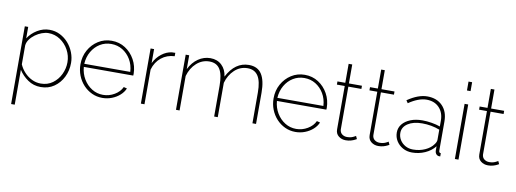

<svg xmlns="http://www.w3.org/2000/svg" viewBox="-70 -1150 4790 1783"><g transform="rotate(10 2325.5 -258.5)"><path d="M323 10Q255 10 201.5 -27Q148 -64 115 -116V213H81V-520H113V-412Q146 -463 200 -495.5Q254 -528 314 -528Q368 -528 413.5 -505Q459 -482 492.5 -443.5Q526 -405 544.5 -357Q563 -309 563 -259Q563 -187 533 -126Q503 -65 449 -27.5Q395 10 323 10ZM318 -22Q382 -22 429.5 -56.5Q477 -91 503 -145.5Q529 -200 529 -259Q529 -321 499.5 -375Q470 -429 420 -462.5Q370 -496 309 -496Q280 -496 247.5 -484Q215 -472 186 -451Q157 -430 137.5 -403Q118 -376 115 -346V-167Q133 -126 164 -93Q195 -60 234.5 -41Q274 -22 318 -22Z M904 10Q851 10 805 -11.5Q759 -33 724.5 -70.5Q690 -108 670.5 -157.5Q651 -207 651 -263Q651 -336 684 -396Q717 -456 773.5 -492Q830 -528 900 -528Q972 -528 1028.5 -491.5Q1085 -455 1118.5 -394.5Q1152 -334 1153 -260Q1153 -256 1152.5 -252Q1152 -248 1152 -244H686Q691 -181 721.5 -130Q752 -79 800 -49Q848 -19 906 -19Q963 -19 1013 -48.5Q1063 -78 1084 -124L1115 -116Q1100 -80 1068 -51.5Q1036 -23 993.5 -6.5Q951 10 904 10ZM685 -273H1119Q1115 -339 1085 -389.5Q1055 -440 1007.5 -469Q960 -498 901 -498Q843 -498 795.5 -469Q748 -440 718.5 -389Q689 -338 685 -273Z M1500 -488Q1428 -485 1375 -442.5Q1322 -400 1301 -327V0H1267V-520H1300V-388Q1327 -443 1372.5 -478Q1418 -513 1468 -519Q1478 -519 1486.5 -519.5Q1495 -520 1500 -520Z M2353 0H2319V-290Q2319 -395 2286.5 -445.5Q2254 -496 2187 -496Q2117 -496 2065 -447.5Q2013 -399 1992 -324V0H1958V-290Q1958 -396 1926.5 -446Q1895 -496 1827 -496Q1759 -496 1706.5 -449Q1654 -402 1632 -325V0H1598V-520H1631V-390Q1664 -456 1716.5 -492Q1769 -528 1831 -528Q1896 -528 1938 -488Q1980 -448 1988 -382Q2064 -528 2194 -528Q2277 -528 2315 -468.5Q2353 -409 2353 -294Z M2725 10Q2672 10 2626 -11.5Q2580 -33 2545.5 -70.5Q2511 -108 2491.5 -157.5Q2472 -207 2472 -263Q2472 -336 2505 -396Q2538 -456 2594.5 -492Q2651 -528 2721 -528Q2793 -528 2849.5 -491.5Q2906 -455 2939.5 -394.5Q2973 -334 2974 -260Q2974 -256 2973.5 -252Q2973 -248 2973 -244H2507Q2512 -181 2542.5 -130Q2573 -79 2621 -49Q2669 -19 2727 -19Q2784 -19 2834 -48.5Q2884 -78 2905 -124L2936 -116Q2921 -80 2889 -51.5Q2857 -23 2814.5 -6.5Q2772 10 2725 10ZM2506 -273H2940Q2936 -339 2906 -389.5Q2876 -440 2828.5 -469Q2781 -498 2722 -498Q2664 -498 2616.5 -469Q2569 -440 2539.5 -389Q2510 -338 2506 -273Z M3300 -24Q3298 -23 3284 -15.5Q3270 -8 3248 -1.5Q3226 5 3199 5Q3160 5 3131.5 -17.5Q3103 -40 3103 -81V-490H3029V-520H3103V-699H3137V-520H3260V-490H3137V-86Q3139 -57 3159 -42Q3179 -27 3205 -27Q3238 -27 3261.5 -38Q3285 -49 3287 -52Z M3607 -24Q3605 -23 3591 -15.5Q3577 -8 3555 -1.5Q3533 5 3506 5Q3467 5 3438.5 -17.5Q3410 -40 3410 -81V-490H3336V-520H3410V-699H3444V-520H3567V-490H3444V-86Q3446 -57 3466 -42Q3486 -27 3512 -27Q3545 -27 3568.5 -38Q3592 -49 3594 -52Z M3654 -149Q3654 -194 3681.5 -228Q3709 -262 3757.5 -281.5Q3806 -301 3870 -301Q3912 -301 3957 -293.5Q4002 -286 4038 -273V-328Q4038 -404 3993.5 -450.5Q3949 -497 3874 -497Q3836 -497 3793 -480.5Q3750 -464 3707 -434L3690 -459Q3791 -528 3876 -528Q3966 -528 4019 -473.5Q4072 -419 4072 -326V-52Q4072 -30 4090 -30V0Q4075 1 4071 -1Q4057 -4 4049 -16Q4041 -28 4040 -42V-87Q4004 -41 3946.5 -15.5Q3889 10 3825 10Q3776 10 3737.5 -11.5Q3699 -33 3676.5 -69Q3654 -105 3654 -149ZM4020 -104Q4038 -127 4038 -148V-243Q3961 -273 3872 -273Q3789 -273 3738 -239.5Q3687 -206 3687 -151Q3687 -115 3705.5 -85Q3724 -55 3756 -37Q3788 -19 3829 -19Q3891 -19 3942.5 -42.5Q3994 -66 4020 -104Z M4228 -646V-730H4262V-646ZM4228 0V-520H4262V0Z M4641 -24Q4639 -23 4625 -15.5Q4611 -8 4589 -1.5Q4567 5 4540 5Q4501 5 4472.5 -17.5Q4444 -40 4444 -81V-490H4370V-520H4444V-699H4478V-520H4601V-490H4478V-86Q4480 -57 4500 -42Q4520 -27 4546 -27Q4579 -27 4602.5 -38Q4626 -49 4628 -52Z"/></g></svg>

Font: Raleway ExtraLight
Style: Regular
Weight: 200
Designer: Matt McInerney, Pablo Impallari, Rodrigo Fuenzalida
Foundry: Matt McInerney, Pablo Impallari, Rodrigo Fuenzalida
Version: Version 4.026